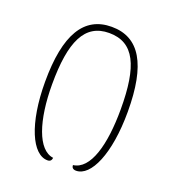

<svg xmlns="http://www.w3.org/2000/svg" viewBox="-107 -630 650 720"><g transform="rotate(20 218.0 -269.5)"><path d="M162 7C174 7 178 0 179 -9C116 -17 81 -123 81 -267C81 -438 120 -521 217 -521C317 -521 355 -439 355 -267C355 -124 325 -17 258 -9C258 0 263 7 276 7C335 7 383 -98 383 -267C383 -456 329 -546 218 -546C108 -546 53 -456 53 -267C53 -100 101 7 162 7Z"/></g></svg>

Font: Noto Serif Georgian Condensed Thin
Style: Regular
Weight: 100
Width: 3
Designer: Monotype Design Team, Akaki Razmadze
Foundry: Google LLC
Version: Version 2.003